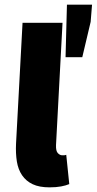

<svg xmlns="http://www.w3.org/2000/svg" viewBox="-20 -794 416 826"><path d="M77 -696H249L221 -170Q220 -144 229 -135Q238 -126 247 -126Q252 -126 255.5 -126Q259 -126 265 -128L278 -2Q264 4 243 8Q222 12 193 12Q149 12 120.5 -1.5Q92 -15 75 -40Q58 -65 52.5 -99.5Q47 -134 49 -176ZM262 -548 268 -774H376L370 -700L334 -548Z"/></svg>

Font: Kilde Sans Black
Style: Regular
Weight: 900
Italic angle: -3°
Designer: Paul D. Hunt
Foundry: Adobe Systems Incorporated
Version: Version 1.050;PS Version 1.000;hotconv 1.0.70;makeotf.lib2.5